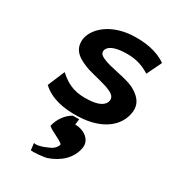

<svg xmlns="http://www.w3.org/2000/svg" viewBox="-187 -603 907 999"><g transform="rotate(30 266.0 -103.5)"><path d="M381 142C390 92 343 56 287 56L291 22H253C219 41 188 81 179 126C198 145 253 163 273 183C268 207 246 222 224 230C193 245 162 251 149 246L154 288C180 289 213 287 247 280C318 256 370 208 381 142ZM60 -51C115 0 193 15 277 12C421 8 502 -62 513 -148C521 -205 485 -238 441 -261C386 -287 299 -293 249 -316C232 -324 220 -333 222 -350C226 -379 265 -394 314 -397C374 -401 424 -391 475 -358L518 -447C461 -488 382 -499 307 -494C186 -485 110 -417 99 -350C90 -278 143 -250 205 -228C254 -213 314 -203 352 -184C369 -175 383 -164 381 -144C377 -109 336 -92 282 -90C214 -86 161 -99 103 -153Z"/></g></svg>

Font: Bluebird
Style: ExtObl
Weight: 400
Designer: Jasper
Foundry: Cannot Into Space Fonts
Version: Version 0.98